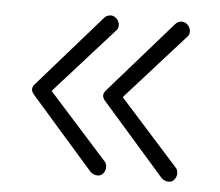

<svg xmlns="http://www.w3.org/2000/svg" viewBox="-40 -479 617 538"><g transform="rotate(5 268.0 -210.0)"><path d="M265 11Q258 16 248.5 14.5Q239 13 232 6L55 -196Q43 -210 55 -224L232 -426Q239 -434 248.5 -435Q258 -436 265 -430Q273 -424 275 -413.5Q277 -403 271 -396L104 -210L271 -24Q276 -16 274.5 -6Q273 4 265 11ZM465 11Q458 16 448.5 14.5Q439 13 432 6L255 -196Q243 -210 255 -224L432 -426Q439 -434 448.5 -435Q458 -436 465 -430Q473 -424 475 -413.5Q477 -403 471 -396L304 -210L471 -24Q476 -16 474.5 -6Q473 4 465 11Z"/></g></svg>

Font: Zen Kurenaido
Style: Regular
Weight: 400
Designer: Yoshimichi Ohira
Foundry: Positype
Version: Version 1.001